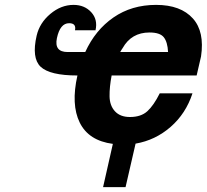

<svg xmlns="http://www.w3.org/2000/svg" viewBox="-20 -569 847 786"><path d="M130 -423Q142 -475 186 -512Q230 -549 281 -549Q326 -549 353.5 -519Q381 -489 371 -445H287Q293 -474 263 -474Q226 -474 213 -413Q201 -356 257 -356H329Q370 -446 444.5 -497.5Q519 -549 619 -549Q720 -549 770 -493Q818 -439 803 -338L785 -260H437Q428 -213 428.5 -175Q429 -137 450.5 -113.5Q472 -90 512 -90Q557 -90 583 -113.5Q609 -137 634 -187H768Q741 -104 678.5 -49.5Q616 5 535 19L494 197H402L442 20Q343 7 306.5 -67Q270 -141 297 -260Q184 -260 146 -296Q109 -332 130 -423ZM668 -356Q666 -397 650.5 -416.5Q635 -436 592 -436Q518 -436 482 -372L478 -366Q475 -360 472 -356Z"/></svg>

Font: Miedinger
Style: Bold-Italic
Weight: 700
Italic angle: -13°
Version: Version 001.000